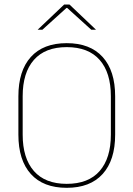

<svg xmlns="http://www.w3.org/2000/svg" viewBox="-20 -844 606 872"><path d="M283 9Q176.5 9 120 -53.8Q63.5 -116.5 63.5 -232.5V-406.5Q63.5 -522.5 120 -585.2Q176.5 -648 283 -648Q389.5 -648 446.2 -585.2Q503 -522.5 503 -406.5V-232.5Q503 -116.5 446.2 -53.8Q389.5 9 283 9ZM283 -9Q381.5 -9 432.5 -67.2Q483.5 -125.5 483.5 -232.5V-407Q483.5 -514 432.5 -572Q381.5 -630 283 -630Q185 -630 134 -572Q83 -514 83 -407V-232.5Q83 -125.5 134 -67.2Q185 -9 283 -9ZM151.5 -709.5 271.5 -823.5H295.5L415.5 -709.5V-709H394.5L285 -808H282L172.5 -709H151.5Z"/></svg>

Font: Anek Malayalam Thin
Style: Regular
Weight: 250
Version: Version 1.003